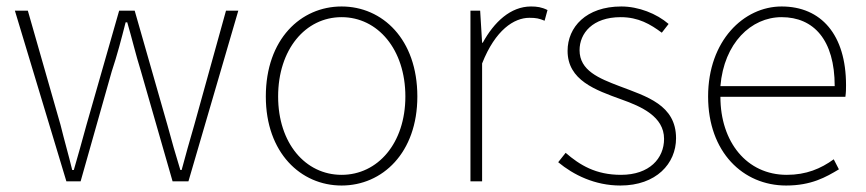

<svg xmlns="http://www.w3.org/2000/svg" viewBox="-20 -560 2675 593"><path d="M185 0H229L325 -339C342 -390 355 -440 368 -491H373C388 -440 399 -392 415 -341L513 0H562L716 -527H678L580 -174C566 -125 553 -81 541 -35H537C523 -81 510 -125 497 -174L396 -527H348L247 -174C234 -125 221 -81 208 -35H203C192 -81 179 -125 167 -174L66 -527H26Z M1035 13C1161 13 1269 -88 1269 -262C1269 -439 1161 -540 1035 -540C909 -540 801 -439 801 -262C801 -88 909 13 1035 13ZM1035 -20C923 -20 839 -118 839 -262C839 -407 923 -507 1035 -507C1147 -507 1232 -407 1232 -262C1232 -118 1147 -20 1035 -20Z M1433 0H1469V-364C1510 -468 1568 -505 1615 -505C1636 -505 1645 -503 1662 -496L1671 -529C1653 -538 1638 -540 1620 -540C1557 -540 1506 -492 1471 -428H1469L1463 -527H1433Z M1896 13C2007 13 2068 -55 2068 -133C2068 -236 1977 -262 1893 -294C1830 -318 1770 -342 1770 -405C1770 -457 1810 -507 1897 -507C1952 -507 1989 -485 2024 -459L2045 -486C2008 -518 1952 -540 1899 -540C1790 -540 1733 -476 1733 -403C1733 -312 1819 -282 1899 -253C1961 -231 2031 -200 2031 -131C2031 -71 1986 -20 1898 -20C1820 -20 1771 -50 1727 -88L1704 -59C1751 -20 1817 13 1896 13Z M2408 13C2486 13 2531 -13 2571 -37L2555 -68C2515 -39 2470 -20 2410 -20C2286 -20 2205 -122 2205 -261H2591C2593 -275 2593 -286 2593 -297C2593 -453 2516 -540 2394 -540C2277 -540 2167 -434 2167 -262C2167 -90 2275 13 2408 13ZM2205 -294C2216 -427 2300 -507 2394 -507C2493 -507 2558 -437 2558 -294Z"/></svg>

Font: Noto Sans JP Thin
Style: Regular
Weight: 100
Designer: Ryoko NISHIZUKA 西塚涼子 (kana, bopomofo & ideographs); Paul D. Hunt (Latin, Greek & Cyrillic); Sandoll Communications 산돌커뮤니
Foundry: Adobe
Version: Version 2.004;hotconv 1.0.118;makeotfexe 2.5.65603